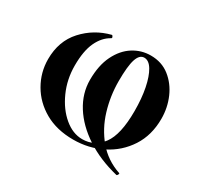

<svg xmlns="http://www.w3.org/2000/svg" viewBox="-103 -531 741 708"><g transform="rotate(30 268.0 -176.5)"><path d="M463 46Q385 27 326.5 -11.5Q268 -50 236 -101Q204 -152 204 -209Q204 -271 225 -313.5Q246 -356 280 -377.5Q314 -399 354 -399Q401 -399 434.5 -372.5Q468 -346 486 -304.5Q504 -263 504 -216Q504 -146 470.5 -94.5Q437 -43 381.5 -15Q326 13 260 13Q190 13 139 -16Q88 -45 60 -93.5Q32 -142 32 -198Q32 -275 78 -325.5Q124 -376 191 -393Q193 -394 196 -388.5Q199 -383 195 -381Q164 -364 146.5 -326.5Q129 -289 129 -227Q129 -168 152 -117Q175 -66 211.5 -35.5Q248 -5 288 -5Q340 -5 372 -48Q404 -91 404 -191Q404 -245 395.5 -287.5Q387 -330 372 -355Q357 -380 337 -380Q317 -380 307.5 -351Q298 -322 298 -258Q298 -195 316 -135.5Q334 -76 372 -30.5Q410 15 469 35Q472 36 469 41.5Q466 47 463 46Z"/></g></svg>

Font: Cormorant Light
Style: Regular
Weight: 300
Designer: Christian Thalmann (Catharsis Fonts)
Foundry: Catharsis Fonts
Version: Version 4.000